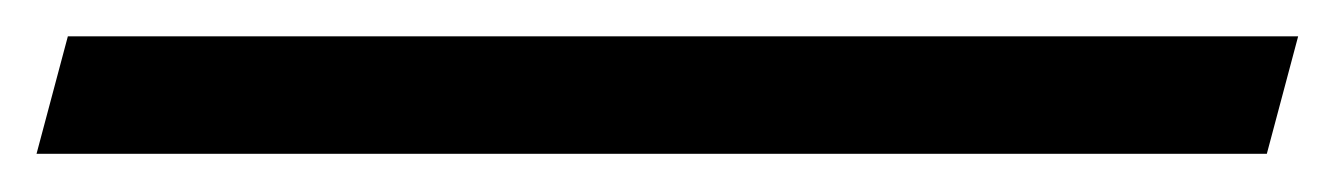

<svg xmlns="http://www.w3.org/2000/svg" viewBox="-28 24 717 103"><path d="M-8.4 106.5H651.6L668.4 43.5H8.4Z"/></svg>

Font: Manrope
Style: RegularItalic
Weight: 400
Italic angle: -15°
Designer: Mikhail Sharanda
Foundry: Mikhail Sharanda
Version: Version 4.502;hotconv 1.0.109;makeotfexe 2.5.65596